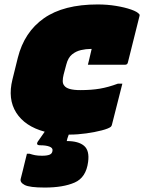

<svg xmlns="http://www.w3.org/2000/svg" viewBox="-20 -588 648 863"><path d="M419 -568Q462 -568 501.5 -561.5Q541 -555 569.5 -545Q598 -535 606 -524Q609 -521 607 -516L555 -308Q553 -297 542 -297H375L380 -317L392 -368H387Q367 -368 344.5 -363Q322 -358 304 -343.5Q286 -329 278 -298L266 -253Q262 -237 262 -224Q262 -211 269 -203Q283 -183 341 -183Q391 -183 429 -189.5Q467 -196 510 -212H530Q518 -166 506.5 -119.5Q495 -73 483 -27Q482 -22 478 -18Q468 -10 437.5 -2Q407 6 368 11.5Q329 17 293 17Q291 17 289 17Q285 27 283 34L280 46Q333 46 358 67.5Q383 89 376 140Q367 210 315.5 232.5Q264 255 181 255Q113 255 91 243.5Q69 232 73 216Q79 193 83 176.5Q87 160 91 143.5Q95 127 101 103H113Q125 107 137.5 109.5Q150 112 169 112Q192 112 203.5 107Q215 102 216 89Q218 77 202.5 71Q187 65 161 65Q137 65 153 44Q161 33 181 4Q92 -20 53 -81.5Q14 -143 36 -231L60 -328Q89 -444 177.5 -506Q266 -568 419 -568Z"/></svg>

Font: Recursive Mn Lnr St XBk
Style: Italic
Weight: 1000
Italic angle: -15°
Monospace: yes
Version: Version 1.079;hotconv 1.0.112;makeotfexe 2.5.65598; ttfautoh